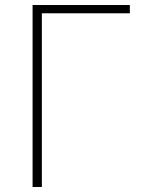

<svg xmlns="http://www.w3.org/2000/svg" viewBox="-20 -746 569 766"><path d="M110 -726H498V-693H147V0H110Z"/></svg>

Font: SpoqaHanSansJP-Thin
Style: Regular
Weight: 250
Designer: [Source Han Sans]
Ryoko NISHIZUKA  (kana & ideographs); Paul D. Hunt (Latin, Greek & Cyrillic); Wenlong ZHANG  (bopomofo
Foundry: Spoqa (http://bi.spoqa.com)
Version: Version 1.002.20150607